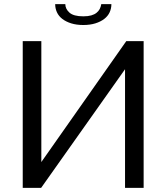

<svg xmlns="http://www.w3.org/2000/svg" viewBox="-20 -909 805 929"><path d="M90 0V-710H180V-125L591 -710H675V0H585V-574L179 0ZM383 -788Q350 -788 324.5 -796Q299 -804 281.5 -817.5Q264 -831 255.5 -849.5Q247 -868 247 -889H296Q296 -866 316 -848Q336 -830 383 -830Q406 -830 421.5 -834.5Q437 -839 447 -847Q457 -855 462.5 -865.5Q468 -876 470 -889H519Q519 -868 510.5 -849.5Q502 -831 484.5 -817.5Q467 -804 441.5 -796Q416 -788 383 -788Z"/></svg>

Font: Rising Sun
Style: Regular
Weight: 400
Designer: Matt McInerney, Pablo Impallari, Rodrigo Fuenzalida (Raleway font), Stephen Hutchings (Greek), Cristiano Sobral (main ch
Foundry: The Rising Sun Project Authors
Version: Version 4.327; ttfautohint (v1.8.4.7-5d5b-dirty)